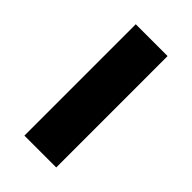

<svg xmlns="http://www.w3.org/2000/svg" viewBox="-170 -582 640 640"><g transform="rotate(45 150.0 -262.5)"><path d="M75 0V-525H225V0Z"/></g></svg>

Font: Radio Canada
Style: Regular
Weight: 400
Designer: Charles Daoud, Etienne Aubert Bonn, Alexandre Saumier Demers, Jacques Le Bailly
Foundry: Radio-Canada
Version: Version 2.104;gftools[0.9.28.dev5+ged2979d]